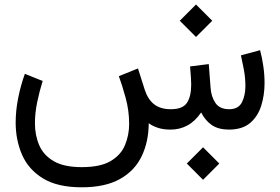

<svg xmlns="http://www.w3.org/2000/svg" viewBox="-20 -565 1222 837"><path d="M865.2 77.1 936 147.9 865.2 218.8 794.4 147.9ZM834.5 -545.4 905.3 -474.6 834.5 -403.8 763.7 -474.6ZM723.6 0Q690.9 0 667.5 -8.1Q644 -16.1 628.4 -27.8Q627.9 53.7 597.2 116.9Q566.4 180.2 502.2 215.8Q438 251.5 336.4 251.5Q231 251.5 167.7 212.9Q104.5 174.3 76.4 110.1Q48.3 45.9 48.3 -30.8Q48.3 -82.5 59.1 -137Q69.8 -191.4 88.4 -243.2L166 -211.9Q151.9 -167 142.1 -119.6Q132.3 -72.3 132.3 -27.8Q132.3 24.9 151.1 68.4Q169.9 111.8 214.4 137.7Q258.8 163.6 336.4 163.6Q418 163.6 462.6 137Q507.3 110.4 525.1 67.1Q543 23.9 543 -25.4Q543 -83.5 527.3 -140.1Q511.7 -196.8 498 -232.9L581.5 -266.6L610.8 -174.3Q624.5 -131.8 651.9 -110.4Q679.2 -88.9 724.6 -88.9Q776.4 -88.9 794.9 -116.7Q813.5 -144.5 813.5 -196.8Q813.5 -209.5 812.3 -227.1Q811 -244.6 808.6 -275.4L890.1 -285.6L897.9 -183.6Q900.4 -144 918.9 -116.5Q937.5 -88.9 979 -88.9Q1019.5 -88.9 1034.7 -119.1Q1049.8 -149.4 1049.8 -189.9Q1049.8 -226.6 1042.7 -263.7Q1035.6 -300.8 1030.3 -323.7L1113.8 -346.2Q1122.6 -313.5 1127.9 -276.6Q1133.3 -239.7 1133.3 -203.1Q1133.3 -150.4 1118.7 -104Q1104 -57.6 1070.6 -29.1Q1037.1 -0.5 979.5 0Q932.6 0 903.8 -19.5Q875 -39.1 856.9 -74.7Q829.6 -35.2 796.1 -17.6Q762.7 0 723.6 0Z"/></svg>

Font: Vazirmatn UI FD
Style: Regular
Weight: 400
Designer: Saber Rastikerdar
Foundry: Saber Rastikerdar
Version: Version 33.003